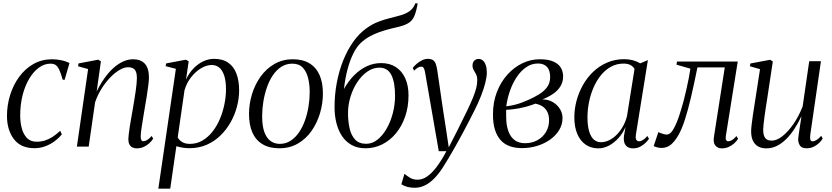

<svg xmlns="http://www.w3.org/2000/svg" viewBox="-20 -882 5003 1155"><path d="M187.5 9.5Q105 9.5 63.5 -45.2Q22 -100 22 -184.5Q22 -249.5 41 -310.5Q60 -371.5 95.5 -420Q131 -468.5 181.2 -497Q231.5 -525.5 293.5 -525.5Q319 -525.5 347.8 -519.8Q376.5 -514 398 -502.5L368.5 -401.5L357 -403Q346 -442 336.2 -462.8Q326.5 -483.5 314.5 -491.2Q302.5 -499 283 -499Q247 -499 214.2 -475.2Q181.5 -451.5 156 -409Q130.5 -366.5 116 -309.8Q101.5 -253 101.5 -186.5Q101.5 -146.5 111 -110.5Q120.5 -74.5 142 -52Q163.5 -29.5 199.5 -29.5Q227 -29.5 250.8 -37Q274.5 -44.5 296.8 -59Q319 -73.5 342 -95L352 -74Q334 -51.5 308.5 -32.5Q283 -13.5 252.2 -2Q221.5 9.5 187.5 9.5Z M561.5 -331.5Q582 -374 607 -409.5Q632 -445 660.2 -471Q688.5 -497 719 -511.2Q749.5 -525.5 781 -525.5Q827 -525.5 851.5 -498.5Q876 -471.5 876 -416Q876 -399 872.2 -369Q868.5 -339 862.8 -302.8Q857 -266.5 850.5 -230Q845 -196.5 839.5 -163.5Q834 -130.5 830.2 -104Q826.5 -77.5 826.5 -62Q826.5 -47 830 -39.8Q833.5 -32.5 843 -32.5Q853 -32.5 865.2 -39.8Q877.5 -47 892.5 -64L901.5 -48Q892.5 -33.5 877.8 -20Q863 -6.5 844 2Q825 10.5 802 10.5Q788 10.5 776.5 4.8Q765 -1 758.5 -13.2Q752 -25.5 752 -46Q752.5 -57.5 754.8 -77.2Q757 -97 761 -122.2Q765 -147.5 770 -175.8Q775 -204 780 -232.5Q784 -258.5 788.5 -284.2Q793 -310 796.2 -333.8Q799.5 -357.5 801.5 -377.8Q803.5 -398 803.5 -412.5Q803.5 -435.5 798 -449.8Q792.5 -464 780.8 -470.8Q769 -477.5 749.5 -477.5Q727 -477.5 698.8 -461Q670.5 -444.5 642.2 -415Q614 -385.5 590.2 -347.5Q566.5 -309.5 552 -266.5L513.5 0H442.5L510 -466.5L449.5 -483.5L452.5 -500.5L571 -523L587 -513Z M932.5 253 1038 -468 976.5 -484 979.5 -500.5 1098.5 -523 1115 -513 1099 -403Q1116.5 -441.5 1143.2 -469.5Q1170 -497.5 1202 -512.8Q1234 -528 1267 -528Q1320.5 -528 1354 -504Q1387.5 -480 1403 -437.2Q1418.5 -394.5 1418.5 -338Q1418.5 -289.5 1405.2 -239.8Q1392 -190 1366.8 -145.5Q1341.5 -101 1305 -65.8Q1268.5 -30.5 1221.8 -10.5Q1175 9.5 1119 9.5Q1098.5 9.5 1078.5 6.2Q1058.5 3 1041 -2.5L1004 253ZM1049 -55.5Q1058 -38.5 1076 -27.5Q1094 -16.5 1122 -16.5Q1164 -16.5 1198.2 -36.8Q1232.5 -57 1259 -91Q1285.5 -125 1303.2 -167.5Q1321 -210 1330.2 -256Q1339.5 -302 1339.5 -345Q1339.5 -391.5 1329.8 -424Q1320 -456.5 1300.8 -473.8Q1281.5 -491 1253 -491Q1222.5 -491 1189.8 -471.5Q1157 -452 1130 -418Q1103 -384 1090 -339.5Z M1741.5 -525.5Q1801 -525.5 1841.2 -501.2Q1881.5 -477 1902 -431.2Q1922.5 -385.5 1922.5 -320Q1922.5 -259.5 1905 -200.8Q1887.5 -142 1854 -94.2Q1820.5 -46.5 1771.5 -18.2Q1722.5 10 1659.5 10Q1599.5 10 1558.8 -14.8Q1518 -39.5 1498 -85.5Q1478 -131.5 1478 -196Q1478 -257 1496 -315.8Q1514 -374.5 1548.2 -422Q1582.5 -469.5 1631.5 -497.5Q1680.5 -525.5 1741.5 -525.5ZM1738.5 -499Q1701.5 -499 1672.2 -480Q1643 -461 1621.2 -428.8Q1599.5 -396.5 1585.5 -355.8Q1571.5 -315 1564.2 -270.5Q1557 -226 1557 -183Q1557 -124 1570.5 -87.2Q1584 -50.5 1608 -33.5Q1632 -16.5 1663 -16.5Q1699 -16.5 1728.2 -35.5Q1757.5 -54.5 1779 -86.2Q1800.5 -118 1814.8 -158.2Q1829 -198.5 1836 -242.2Q1843 -286 1843 -328Q1843 -375 1833.2 -413.5Q1823.5 -452 1801 -475.5Q1778.5 -499 1738.5 -499Z M2492.5 -862 2490 -847.5Q2482 -805 2469.8 -779.8Q2457.5 -754.5 2433 -740.8Q2408.5 -727 2362.5 -717Q2353.5 -715 2343.2 -712.5Q2333 -710 2321.5 -707Q2292 -699 2262.2 -688.8Q2232.5 -678.5 2204.2 -663Q2176 -647.5 2150 -623.5Q2126 -601 2105.8 -560.8Q2085.5 -520.5 2071 -466.2Q2056.5 -412 2049 -346.5Q2075.5 -394 2110.2 -429Q2145 -464 2186 -483.2Q2227 -502.5 2272.5 -502.5Q2325 -502.5 2361.8 -478.2Q2398.5 -454 2418 -410.5Q2437.5 -367 2437.5 -308.5Q2437.5 -238.5 2417 -180Q2396.5 -121.5 2361 -79Q2325.5 -36.5 2278.8 -13.2Q2232 10 2179 10Q2130.5 10 2095.2 -9.8Q2060 -29.5 2037.2 -63.8Q2014.5 -98 2003.5 -142.8Q1992.5 -187.5 1992.5 -236.5Q1992.5 -312.5 2006 -384Q2019.5 -455.5 2044.5 -518Q2069.5 -580.5 2104.5 -630Q2139.5 -679.5 2183 -711Q2219 -737 2255.5 -751Q2292 -765 2326.2 -773.2Q2360.5 -781.5 2390 -790Q2419.5 -798.5 2441.5 -813.2Q2463.5 -828 2475.5 -855L2478 -862ZM2262.5 -475Q2224 -475 2190 -451.5Q2156 -428 2129.8 -388.5Q2103.5 -349 2088.5 -300.2Q2073.5 -251.5 2073.5 -201Q2073.5 -154.5 2082.5 -112.2Q2091.5 -70 2115.2 -43.5Q2139 -17 2183 -17Q2219.5 -17 2251 -42Q2282.5 -67 2306.2 -108.8Q2330 -150.5 2343.2 -201.8Q2356.5 -253 2356.5 -305.5Q2356.5 -387 2334.2 -431Q2312 -475 2262.5 -475Z M2538 -441.5Q2534.5 -463.5 2529.2 -472.2Q2524 -481 2513.5 -481Q2503 -481 2492.8 -474.5Q2482.5 -468 2471 -457L2463 -473.5Q2471.5 -485 2486.2 -497.8Q2501 -510.5 2518.2 -519.2Q2535.5 -528 2553.5 -528Q2574.5 -528 2585.8 -519.5Q2597 -511 2602 -496Q2607 -481 2610 -461.5Q2616.5 -418 2622.8 -375Q2629 -332 2635.2 -288.8Q2641.5 -245.5 2648 -202.5Q2654.5 -159.5 2661.5 -116L2679.5 4.5L2730.5 -95.5Q2764.5 -163 2787.5 -210.8Q2810.5 -258.5 2824.5 -292.8Q2838.5 -327 2844.8 -352.2Q2851 -377.5 2851 -399.5Q2851 -421.5 2843.8 -435.2Q2836.5 -449 2829.5 -460.8Q2822.5 -472.5 2822.5 -488.5Q2822.5 -506 2832.8 -516.8Q2843 -527.5 2859 -527.5Q2874 -527.5 2885 -517.8Q2896 -508 2902.2 -490.2Q2908.5 -472.5 2908.5 -447Q2908.5 -419.5 2899.5 -383.8Q2890.5 -348 2874.2 -306.5Q2858 -265 2835 -219Q2820 -189 2801.2 -152.8Q2782.5 -116.5 2761.8 -78Q2741 -39.5 2719.8 -2Q2698.5 35.5 2678.8 69Q2659 102.5 2642 128.5Q2617.5 166 2591 192.8Q2564.5 219.5 2535.5 233.5Q2506.5 247.5 2476 247.5Q2451 247.5 2431.2 242.5Q2411.5 237.5 2394.5 226.5L2413 163.5Q2425.5 174 2445 186.5Q2464.5 199 2492 199Q2521.5 199 2550 179.2Q2578.5 159.5 2607.2 121.2Q2636 83 2665.5 27.5H2619.5Z M3120 9Q3078.5 9 3046 -2.8Q3013.5 -14.5 2991.2 -39.5Q2969 -64.5 2957.2 -102.5Q2945.5 -140.5 2945.5 -193.5Q2945.5 -267.5 2969 -328.2Q2992.5 -389 3032.5 -433.2Q3072.5 -477.5 3122.5 -501.5Q3172.5 -525.5 3226.5 -525.5Q3278.5 -525.5 3309.5 -511.5Q3340.5 -497.5 3354 -474.2Q3367.5 -451 3367.5 -422.5Q3367.5 -388.5 3351.2 -362.5Q3335 -336.5 3306.8 -317.2Q3278.5 -298 3243 -284Q3277.5 -284 3304.8 -268.2Q3332 -252.5 3348 -227Q3364 -201.5 3364 -172Q3364 -133 3344 -100Q3324 -67 3289.8 -42.5Q3255.5 -18 3211.5 -4.5Q3167.5 9 3120 9ZM3137.5 -20.5Q3180 -20.5 3212.8 -38.5Q3245.5 -56.5 3264.2 -87.8Q3283 -119 3283 -158.5Q3283 -185.5 3274 -206Q3265 -226.5 3246.5 -239.8Q3228 -253 3200.5 -258.5Q3192.5 -255.5 3178.8 -250.5Q3165 -245.5 3145.8 -240.2Q3126.5 -235 3101 -230Q3085.5 -227.5 3067 -225Q3048.5 -222.5 3025 -221.5Q3024.5 -212 3024.8 -204Q3025 -196 3025 -179.5Q3025 -129.5 3037.8 -93.8Q3050.5 -58 3075.8 -39.2Q3101 -20.5 3137.5 -20.5ZM3025.5 -242.5Q3054 -246 3077.8 -252Q3101.5 -258 3122 -266Q3142.5 -274 3160.5 -282Q3192 -296 3221.5 -313.8Q3251 -331.5 3270.2 -356.8Q3289.5 -382 3289.5 -418.5Q3289.5 -458.5 3270.8 -479.2Q3252 -500 3216.5 -500Q3178 -500 3145.8 -478Q3113.5 -456 3088.8 -419Q3064 -382 3048 -336.2Q3032 -290.5 3025.5 -242.5Z M3805.5 -73.5Q3802 -50 3807.8 -41Q3813.5 -32 3825.5 -32Q3834.5 -32 3847.8 -40Q3861 -48 3874 -64L3884 -47.5Q3879 -38.5 3865.5 -24.8Q3852 -11 3832.2 -0.2Q3812.5 10.5 3787.5 10.5Q3758.5 10.5 3743.8 -8.2Q3729 -27 3733.5 -63.5L3743 -119Q3728.5 -83.5 3702.8 -54Q3677 -24.5 3645 -7Q3613 10.5 3579.5 10.5Q3535.5 10.5 3503 -12Q3470.5 -34.5 3452.8 -76.2Q3435 -118 3435 -177Q3435 -226 3448.2 -275.8Q3461.5 -325.5 3486.8 -370.5Q3512 -415.5 3548.8 -450.5Q3585.5 -485.5 3632.5 -505.8Q3679.5 -526 3735.5 -526Q3762.5 -526 3787 -519.5Q3811.5 -513 3831.5 -501L3877.5 -520.5ZM3797 -467Q3789 -482 3772.5 -490.8Q3756 -499.5 3731.5 -499.5Q3690 -499.5 3655.8 -480.8Q3621.5 -462 3595 -429.5Q3568.5 -397 3550.5 -355.2Q3532.5 -313.5 3523.2 -267.8Q3514 -222 3514 -176.5Q3514 -125.5 3524 -92Q3534 -58.5 3552.2 -42.5Q3570.5 -26.5 3595 -26.5Q3619.5 -26.5 3643.5 -38Q3667.5 -49.5 3688.8 -70.5Q3710 -91.5 3726.2 -119.8Q3742.5 -148 3751.5 -182Z M4346.5 -65Q4343.5 -46.5 4348.2 -39.2Q4353 -32 4360.5 -32Q4370.5 -32 4383 -39Q4395.5 -46 4410.5 -63.5L4420 -47Q4411 -32.5 4396.2 -19.2Q4381.5 -6 4362.8 2.2Q4344 10.5 4321.5 10.5Q4298 10.5 4283.5 -6.2Q4269 -23 4275 -60L4340 -476.5H4175.5Q4155 -375 4136.8 -297Q4118.5 -219 4100.2 -162.5Q4082 -106 4061.5 -70Q4041 -33.5 4017 -12.8Q3993 8 3957.5 8Q3946.5 8 3930.2 3.5Q3914 -1 3912.5 -4L3940.5 -87.5Q3943 -85.5 3952 -82Q3961 -78.5 3972 -75.5Q3983 -72.5 3991 -72.5Q4009 -72.5 4024.5 -95Q4040 -117.5 4053 -150.8Q4066 -184 4075.8 -217.8Q4085.5 -251.5 4092 -273.5Q4101.5 -309.5 4109.5 -345.8Q4117.5 -382 4123.8 -414Q4130 -446 4133 -469L4049.5 -493L4052.5 -512H4418Z M4590 10.5Q4560.5 10.5 4540.2 -1.2Q4520 -13 4509.2 -35.8Q4498.5 -58.5 4498.5 -93Q4498.5 -105 4501.5 -131.8Q4504.5 -158.5 4509.2 -189.8Q4514 -221 4518 -247Q4522 -273 4523.5 -282L4552 -466L4491 -483.5L4494 -500L4613 -522.5L4629 -512.5L4593 -274Q4590.5 -259 4586.8 -234.8Q4583 -210.5 4579.5 -184.5Q4576 -158.5 4573.5 -136Q4571 -113.5 4571 -101.5Q4571 -78.5 4576.8 -63.8Q4582.5 -49 4593.8 -42.5Q4605 -36 4622.5 -36Q4652 -36 4685.8 -62Q4719.5 -88 4752 -134.5Q4784.5 -181 4808.5 -242L4848 -514H4918.5L4854.5 -72.5Q4852 -54.5 4854.5 -43.2Q4857 -32 4869 -32Q4879 -32 4892.2 -40Q4905.5 -48 4920 -65L4929 -48.5Q4922 -36 4907.8 -22.2Q4893.5 -8.5 4874.5 0.8Q4855.5 10 4832.5 10Q4801 10 4790.8 -8.5Q4780.5 -27 4781.5 -46.5Q4781.5 -50 4783.8 -65.8Q4786 -81.5 4789.2 -103.2Q4792.5 -125 4795.8 -146Q4799 -167 4801 -181H4800Q4781 -140.5 4758.2 -105.8Q4735.5 -71 4709.2 -45Q4683 -19 4653.2 -4.2Q4623.5 10.5 4590 10.5Z"/></svg>

Font: Merriweather 120pt Light
Style: Italic
Weight: 300
Italic angle: -7.8°
Version: Version 2.101